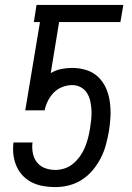

<svg xmlns="http://www.w3.org/2000/svg" viewBox="-20 -755 540 783"><path d="M206 8Q181 8 157.5 4Q134 0 113.5 -9.5Q93 -19 76.5 -35Q60 -51 50 -71.5Q40 -92 36 -115.5Q32 -139 34 -163L35 -174H113L112 -170Q110 -149 114.5 -128Q119 -107 132 -91.5Q145 -76 164.5 -69Q184 -62 206 -62Q225 -62 244.5 -68.5Q264 -75 279.5 -88.5Q295 -102 307 -119Q319 -136 326.5 -154.5Q334 -173 339 -192Q344 -211 347 -230Q350 -249 352 -268Q354 -287 353 -306Q352 -325 348 -343Q344 -361 334.5 -376Q325 -391 309 -399.5Q293 -408 274 -408Q255 -408 235 -400.5Q215 -393 200 -378Q185 -363 175.5 -344Q166 -325 162 -305H83L143 -665H118L129 -735H483L471 -665H221L187 -457Q207 -469 229.5 -473.5Q252 -478 274 -478Q305 -478 333 -469Q361 -460 381 -440.5Q401 -421 412.5 -395Q424 -369 428 -339Q432 -309 430.5 -279Q429 -249 424 -219Q419 -191 411.5 -163.5Q404 -136 391 -110.5Q378 -85 358.5 -61.5Q339 -38 314 -22Q289 -6 261 1Q233 8 206 8Z"/></svg>

Font: Iosevka Curly Oblique
Style: Regular
Weight: 400
Italic angle: -9°
Monospace: yes
Designer: Belleve Invis
Foundry: Belleve Invis
Version: Version 11.1.0; ttfautohint (v1.8.3)